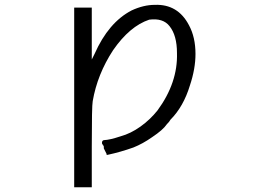

<svg xmlns="http://www.w3.org/2000/svg" viewBox="-20 -626 1145 810"><path d="M632.8 -605.5Q730.5 -609.4 777.3 -519.5Q804.7 -468.8 804.7 -398.4Q804.7 -335.9 781.2 -265.6Q753.9 -175.8 699.2 -121.1Q695.3 -113.3 683.6 -101.6Q668 -78.1 621.1 -46.9Q582 -19.5 543 -3.9Q488.3 15.6 433.6 27.3H429.7V23.4L418 0V-7.8L414.1 -15.6V-11.7Q414.1 -15.6 412.1 -17.6Q410.2 -19.5 410.2 -23.4Q410.2 -35.2 421.9 -35.2Q429.7 -35.2 447.3 -39.1Q464.8 -43 488.3 -50.8Q531.2 -62.5 572.3 -91.8Q613.3 -121.1 644.5 -160.2Q730.5 -277.3 726.6 -402.3Q726.6 -476.6 695.3 -515.6Q668 -550.8 609.4 -543Q527.3 -515.6 457 -414.1Q390.6 -312.5 371.1 -199.2Q367.2 -179.7 367.2 -7.8V164.1H293V-593.8H367.2V-375L378.9 -398.4Q437.5 -531.2 535.2 -582Q585.9 -605.5 632.8 -605.5Z"/></svg>

Font: 和音 by 宁静之雨，公众号njzyshare
Style: Regular
Weight: 400
Designer: Steve Matteson
Foundry: Ascender Corporation
Version: Version 6.00;June 8, 2018;FontCreator 11.0.0.2388 32-bit